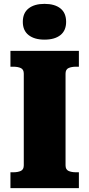

<svg xmlns="http://www.w3.org/2000/svg" viewBox="-20 -973 462 993"><path d="M103 -118V-592Q103 -614 87.5 -621Q72 -628 49 -628H34V-710H388V-628H373Q350 -628 334.5 -621Q319 -614 319 -592V-118Q319 -96 334.5 -89Q350 -82 373 -82H388V0H34V-82H49Q72 -82 87.5 -89Q103 -96 103 -118ZM210 -768Q158 -768 128 -791.5Q98 -815 98 -860Q98 -906 128 -929.5Q158 -953 210 -953Q263 -953 292.5 -929.5Q322 -906 322 -860Q322 -815 292.5 -791.5Q263 -768 210 -768Z"/></svg>

Font: Roboto Serif ExtraBold
Style: Regular
Weight: 800
Designer: Greg Gazdowicz
Foundry: Commercial Type
Version: Version 1.008